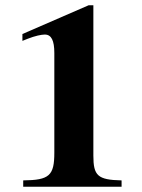

<svg xmlns="http://www.w3.org/2000/svg" viewBox="-20 -708 540 728"><path d="M441 0V-24C350 -26 334 -42 334 -118V-688H316L65 -579V-553L85 -561C113 -572 137 -577 150 -577C175 -577 186 -554 186 -507V-129C186 -42 167 -25 68 -24V0Z"/></svg>

Font: XITS
Style: Bold
Weight: 700
Designer: MicroPress Inc., with final additions and corrections provided by Coen Hoffman, Elsevier (retired)
Version: Version 1.107